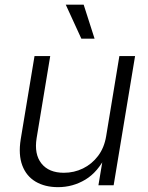

<svg xmlns="http://www.w3.org/2000/svg" viewBox="-20 -773 618 801"><path d="M222.2 7.8Q167.5 7.8 128.7 -15.1Q89.8 -38.1 73 -82.8Q56.2 -127.4 66.4 -191.9L124 -539.1H189.5L132.8 -196.8Q122.1 -129.9 152.8 -91.1Q183.6 -52.2 246.6 -52.2Q289.1 -52.2 326.2 -70.3Q363.3 -88.4 389.2 -122.6Q415 -156.7 422.9 -205.1L478 -539.1H543.5L454.1 0H390.6L411.6 -126H423.3Q388.7 -55.2 336.2 -23.7Q283.7 7.8 222.2 7.8ZM319.3 -611.8 254.4 -753.4H329.1L374.5 -611.8Z"/></svg>

Font: Inter 18pt Light
Style: Italic
Weight: 300
Italic angle: -9.3988°
Designer: Rasmus Andersson
Foundry: rsms
Version: Version 4.001;git-66647c0bb